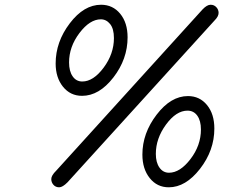

<svg xmlns="http://www.w3.org/2000/svg" viewBox="-20 -714 998 817"><path d="M198.2 47.9Q198.2 32.7 219.2 12.2L841.8 -673.8Q860.8 -693.8 876 -693.8Q891.1 -693.8 900.6 -683.3Q910.2 -672.9 910.2 -659.2Q910.2 -644 893.1 -627L267.1 62Q246.1 83 231.9 83Q216.8 83 207.5 72.5Q198.2 62 198.2 47.9ZM216.8 -443.8Q216.8 -535.6 276.9 -614.7Q336.9 -693.8 410.2 -693.8Q460 -693.8 491.5 -655.5Q522.9 -617.2 522.9 -555.2Q522.9 -462.4 462.4 -384.3Q401.9 -306.2 329.1 -306.2Q279.3 -306.2 248 -345Q216.8 -383.8 216.8 -443.8ZM273.9 -448.2Q273.9 -411.1 289.1 -389.2Q304.2 -367.2 330.1 -367.2Q377 -367.2 420.9 -426Q464.8 -484.9 464.8 -551.8Q464.8 -591.8 448.5 -611.8Q432.1 -631.8 409.2 -631.8Q362.3 -631.8 318.1 -573.5Q273.9 -515.1 273.9 -448.2ZM585.9 -56.2Q585.9 -147 646.5 -226.1Q707 -305.2 779.8 -305.2Q829.6 -305.2 860.8 -267.1Q892.1 -229 892.1 -167Q892.1 -74.2 831.1 4.4Q770 83 698.2 83Q648.4 83 617.2 43.9Q585.9 4.9 585.9 -56.2ZM643.1 -59.1Q643.1 -22.9 658.4 -1Q673.8 21 699.2 21Q746.1 21 790.5 -37.1Q835 -95.2 835 -163.1Q835 -200.2 819.6 -221.7Q804.2 -243.2 777.8 -243.2Q730 -243.2 686.5 -184.1Q643.1 -125 643.1 -59.1Z"/></svg>

Font: CMU Typewriter Text Variable Width
Style: Italic
Weight: 500
Italic angle: -14.04°
Version: Version 0.7.0